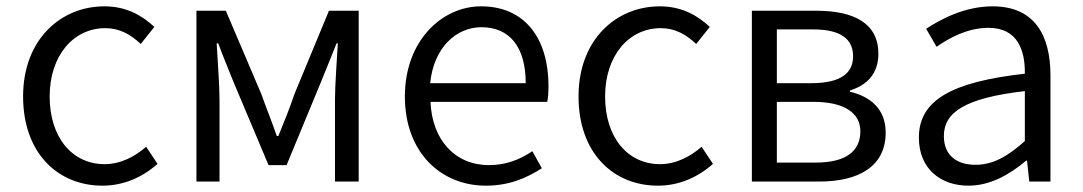

<svg xmlns="http://www.w3.org/2000/svg" viewBox="-20 -574 3424 607"><path d="M304 13C370 13 430 -13 478 -56L442 -110C408 -80 362 -55 311 -55C207 -55 137 -141 137 -269C137 -398 212 -485 313 -485C358 -485 393 -465 425 -435L468 -489C430 -524 381 -554 310 -554C173 -554 53 -450 53 -269C53 -91 162 13 304 13Z M601 0H674V-258C674 -305 668 -382 665 -437H670C685 -396 703 -353 719 -313L829 -52H886L994 -313C1010 -353 1028 -396 1044 -437H1048C1045 -382 1039 -305 1039 -258V0H1114V-540H1020L911 -277C896 -232 878 -188 860 -144H855C840 -188 822 -232 806 -277L694 -540H601Z M1516 13C1591 13 1646 -12 1693 -42L1663 -96C1623 -69 1579 -52 1526 -52C1418 -52 1346 -132 1341 -252H1710C1713 -265 1714 -283 1714 -301C1714 -457 1636 -554 1501 -554C1377 -554 1260 -445 1260 -269C1260 -92 1374 13 1516 13ZM1340 -311C1351 -423 1422 -488 1502 -488C1590 -488 1642 -427 1642 -311Z M2060 13C2126 13 2186 -13 2234 -56L2198 -110C2164 -80 2118 -55 2067 -55C1963 -55 1893 -141 1893 -269C1893 -398 1968 -485 2069 -485C2114 -485 2149 -465 2181 -435L2224 -489C2186 -524 2137 -554 2066 -554C1929 -554 1809 -450 1809 -269C1809 -91 1918 13 2060 13Z M2357 0H2569C2694 0 2780 -47 2780 -155C2780 -233 2727 -270 2667 -284V-288C2722 -305 2757 -342 2757 -404C2757 -501 2679 -540 2561 -540H2357ZM2436 -311V-481H2551C2639 -481 2677 -450 2677 -396C2677 -344 2640 -311 2544 -311ZM2436 -60V-252H2552C2649 -252 2700 -217 2700 -159C2700 -95 2653 -60 2559 -60Z M3042 13C3110 13 3172 -22 3224 -66H3227L3234 0H3301V-335C3301 -465 3249 -554 3118 -554C3031 -554 2955 -514 2908 -483L2941 -426C2982 -455 3040 -486 3105 -486C3198 -486 3221 -414 3220 -341C2988 -315 2885 -257 2885 -139C2885 -41 2953 13 3042 13ZM3064 -53C3009 -53 2964 -79 2964 -144C2964 -218 3029 -264 3220 -286V-128C3165 -79 3119 -53 3064 -53Z"/></svg>

Font: Genne Gothic Normal
Style: Regular
Weight: 350
Designer: Ryoko NISHIZUKA (kana & ideographs); Paul D. Hunt (Latin, Greek & Cyrillic); Wenlong ZHANG (bopomofo); Sandoll Communica
Foundry: Adobe Systems Incorporated
Version: Version 1.004;PS 1.004;hotconv 16.6.51;makeotf.lib2.5.65220